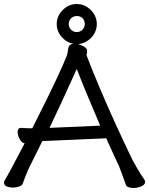

<svg xmlns="http://www.w3.org/2000/svg" viewBox="-27 -929 744 958"><path d="M356 -585Q274 -403 220 -291L473 -302Q396 -481 356 -585ZM61 -270Q61 -291 78 -291H80Q104 -289 119 -289H134Q218 -455 254 -532.5Q290 -610 306 -650Q310 -659 312 -677.5Q314 -696 321 -703Q326 -709 338 -711Q309 -716 286 -739Q256 -769 256 -809Q256 -849 286 -879Q316 -909 356 -909Q396 -909 426 -879Q456 -849 456 -809Q456 -769 426 -739Q398 -711 361 -709Q371 -707 382 -702Q402 -693 407 -681V-680V-679Q409 -674 407 -666.5Q405 -659 405 -655L406 -650Q463 -501 553 -303Q595 -212 634 -131Q642 -116 659 -86.5Q676 -57 692 -35Q697 -27 697 -22Q697 -6 675 2Q656 9 641 9Q607 9 601 -7Q595 -25 584 -54.5Q573 -84 566 -102Q549 -137 503 -239Q380 -234 342 -232Q283 -229 184 -225Q169 -193 123 -102Q115 -87 104 -59Q94 -35 87 -14Q83 -3 67.5 2Q52 7 36.5 7Q21 7 8 2Q-7 -4 -7 -18Q-7 -25 -2 -32Q2 -37 34 -96.5Q66 -156 96 -214Q82 -215 71.5 -234.5Q61 -254 61 -270ZM327.5 -780.5Q339 -769 356 -769Q373 -769 384.5 -780.5Q396 -792 396 -809.5Q396 -827 385 -838Q374 -849 356.5 -849Q339 -849 327.5 -837.5Q316 -826 316 -809Q316 -792 327.5 -780.5Z"/></svg>

Font: Moon Stars Kai
Style: Bold
Weight: 700
Designer: GuiWonder
Version: Version 1.101